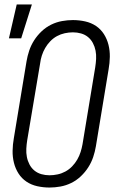

<svg xmlns="http://www.w3.org/2000/svg" viewBox="-20 -833 540 861"><path d="M202 8Q174 8 147 2Q120 -4 98.5 -18.5Q77 -33 63 -55Q49 -77 42.5 -103Q36 -129 36.5 -157Q37 -185 42 -213L99 -558Q103 -582 111 -606Q119 -630 133 -652Q147 -674 166.5 -692.5Q186 -711 209.5 -722.5Q233 -734 258 -738.5Q283 -743 307 -743Q335 -743 362 -737Q389 -731 410.5 -716.5Q432 -702 446 -680Q460 -658 466.5 -632Q473 -606 472.5 -578Q472 -550 467 -522L410 -177Q406 -153 398 -129Q390 -105 376 -83Q362 -61 342.5 -42.5Q323 -24 299.5 -12.5Q276 -1 251 3.5Q226 8 202 8ZM202 -47Q220 -47 238.5 -51Q257 -55 273.5 -64Q290 -73 303.5 -87Q317 -101 326.5 -117.5Q336 -134 341.5 -151.5Q347 -169 350 -186L407 -531Q410 -550 411 -569Q412 -588 408.5 -606Q405 -624 396.5 -640Q388 -656 374.5 -667Q361 -678 343.5 -683Q326 -688 307 -688Q289 -688 270.5 -684Q252 -680 235.5 -671Q219 -662 205.5 -648Q192 -634 182.5 -617.5Q173 -601 167.5 -583.5Q162 -566 160 -549L102 -204Q99 -185 98 -166Q97 -147 100.5 -129Q104 -111 112.5 -95Q121 -79 134.5 -68Q148 -57 165.5 -52Q183 -47 202 -47ZM20 -661 55 -813H123L75 -661Z"/></svg>

Font: Iosevka Curly Slab Light
Style: Italic
Weight: 300
Italic angle: -9°
Monospace: yes
Designer: Belleve Invis
Foundry: Belleve Invis
Version: Version 22.1.2; ttfautohint (v1.8.4)